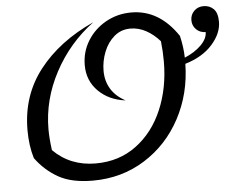

<svg xmlns="http://www.w3.org/2000/svg" viewBox="-51 -771 1039 842"><g transform="rotate(-5 468.0 -350.0)"><path d="M773 -465Q771 -334 713 -225.5Q655 -117 553.5 -53.5Q452 10 325 10Q231 10 173 -23Q115 -56 75 -111Q58 -167 58 -235Q58 -387 145.5 -499.5Q233 -612 387 -682Q278 -601 214 -481Q150 -361 150 -231Q150 -192 157 -139Q232 -64 344 -64Q447 -64 523 -120.5Q599 -177 639.5 -272.5Q680 -368 680 -484Q680 -528 675 -573Q648 -604 615 -622Q582 -640 546 -640Q505 -640 475 -614.5Q445 -589 429 -548.5Q413 -508 413 -465Q413 -421 434 -386Q455 -351 498 -328Q425 -337 379 -383Q333 -429 333 -497Q333 -556 363 -604.5Q393 -653 444 -681.5Q495 -710 556 -710Q679 -710 760 -589Q772 -539 773 -492Q818 -511 846 -539Q874 -567 874 -596Q849 -596 832.5 -612.5Q816 -629 816 -653Q816 -677 832.5 -693.5Q849 -710 874 -710Q901 -710 918.5 -692.5Q936 -675 936 -636Q936 -585 893 -536.5Q850 -488 773 -465Z"/></g></svg>

Font: Srisakdi
Style: Bold
Weight: 700
Designer: Cadson Demak Co.,Ltd.
Foundry: Cadson Demak Co.,Ltd.
Version: Version 1.000